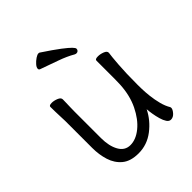

<svg xmlns="http://www.w3.org/2000/svg" viewBox="-200 -843 991 991"><g transform="rotate(-45 295.0 -347.5)"><path d="M397 -591Q397 -584 392.5 -579Q388 -574 380 -574Q375 -574 369 -577Q335 -597 287 -614Q239 -631 189 -649Q182 -652 182 -659Q182 -669 193 -681.5Q204 -694 218 -703.5Q232 -713 241 -713Q245 -713 247 -712Q309 -671 341 -646.5Q373 -622 385 -609.5Q397 -597 397 -591ZM500 -457Q497 -439 492.5 -381Q488 -323 488 -237Q488 -229 488.5 -205.5Q489 -182 492.5 -151Q496 -120 504 -89Q512 -58 526 -35Q527 -33 527 -29Q527 -18 513.5 -2.5Q500 13 483 13Q470 13 461 -0.5Q452 -14 446 -35Q440 -56 436.5 -77.5Q433 -99 432 -114Q405 -59 354.5 -20.5Q304 18 242 18Q184 18 151.5 -9Q119 -36 105.5 -79Q92 -122 92 -171V-368Q92 -374 91 -395Q90 -416 89.5 -439.5Q89 -463 89 -474Q89 -484 109 -484Q125 -484 143.5 -476.5Q162 -469 162 -456Q162 -448 161.5 -431.5Q161 -415 160.5 -397.5Q160 -380 160 -368V-175Q160 -117 181 -79.5Q202 -42 242 -42Q283 -42 323.5 -75Q364 -108 392.5 -166.5Q421 -225 425 -301Q426 -317 426 -342.5Q426 -368 426 -395V-475Q426 -485 447 -485Q464 -485 482 -478Q500 -471 500 -459Z"/></g></svg>

Font: Moon Stars Kai T
Style: Regular
Weight: 400
Designer: GuiWonder
Version: Version 1.101